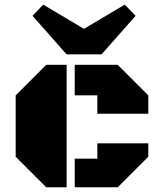

<svg xmlns="http://www.w3.org/2000/svg" viewBox="-20 -793 686 813"><path d="M262.2 0H175.8L46.4 -129.4V-389.2L175.8 -518.6H262.2ZM296.4 -389.2V-518.6H478.5L607.9 -389.2V-311.5H392.1V-389.2ZM296.4 0V-121.1H392.1V-186H607.9V-129.4L478.5 0ZM117.7 -726.1 163.1 -773.4 335.4 -670.9 508.3 -773.4 554.2 -726.1 410.2 -563H261.7Z"/></svg>

Font: Black Ops One [rus by aLiNcE]
Style: Regular
Weight: 400
Designer: James Grieshaber
Foundry: James Grieshaber
Version: Version 1.002;May 25, 2024;FontCreator 13.0.0.2680 64-bit